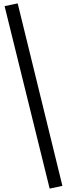

<svg xmlns="http://www.w3.org/2000/svg" viewBox="-20 -966 395 1129"><path d="M272 143 347 127 84 -946 7 -930Z"/></svg>

Font: Inknut Antiqua
Style: Bold
Weight: 700
Designer: Claus Eggers Sørensen
Foundry: Claus Eggers Sørensen
Version: Version 1.003; ttfautohint (v1.8.2) -l 8 -r 50 -G 200 -x 14 